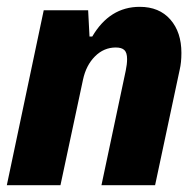

<svg xmlns="http://www.w3.org/2000/svg" viewBox="-27 -542 571 562"><path d="M101 -512H231L235 -435H243Q294 -522 382 -522Q439 -522 471.5 -485Q504 -448 504 -387Q504 -359 499 -338L427 0H270L341 -335Q345 -354 345 -369Q345 -388 337 -395.5Q329 -403 312 -403Q277 -403 251 -377Q225 -351 216 -309L150 0H-7Z"/></svg>

Font: Decalotype ExtraBold Italic
Style: Regular
Weight: 800
Italic angle: -12°
Designer: Alfredo Marco Pradil
Foundry: Alfredo Marco Pradil
Version: Version 1.0